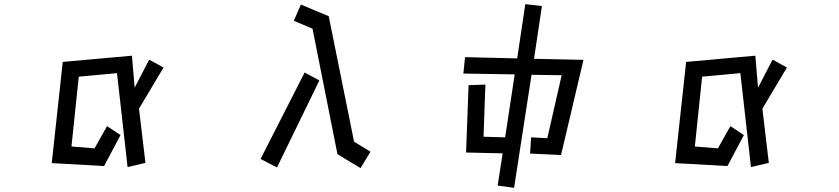

<svg xmlns="http://www.w3.org/2000/svg" viewBox="-20 -785 4040 924"><path d="M543 -433 359 -416 324 -80 435 -71 495 -178 560 -135 481 14 229 0 282 -487 615 -517 628 -363 698 -498 767 -460 649 -262 680 -1 594 19Z M1484 -647 1394 -685 1428 -763 1562 -707 1684 -103 1763 -55 1715 24 1604 -43ZM1446 -436 1517 -398 1313 21 1234 -20Z M2536 -124 2614 -120 2683 -423 2538 -425 2454 119 2375 108 2399 -47 2223 -51 2235 -375 2316 -378 2307 -127 2411 -124 2457 -427 2210 -431 2218 -510 2469 -504 2508 -765 2588 -756 2550 -502 2788 -497 2680 -39 2531 -46Z M3543 -433 3359 -416 3324 -80 3435 -71 3495 -178 3560 -135 3481 14 3229 0 3282 -487 3615 -517 3628 -363 3698 -498 3767 -460 3649 -262 3680 -1 3594 19Z"/></svg>

Font: Stick
Style: Regular
Weight: 400
Designer: Fontworks Inc.
Foundry: Fontworks Inc.
Version: Version 1.100